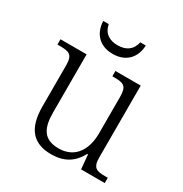

<svg xmlns="http://www.w3.org/2000/svg" viewBox="-171 -863 960 1005"><g transform="rotate(30 309.0 -360.5)"><path d="M293 -606C377 -606 420 -661 422 -731H389C378 -680 342 -658 293 -658C244 -658 208 -680 198 -731H165C167 -661 210 -606 293 -606ZM277 10C353 10 406 -21 440 -86H445L453 0H596V-32H579C528 -32 504 -39 504 -102V-536H351V-504H361C418 -504 440 -497 440 -431V-210C440 -112 394 -36 295 -36C201 -36 177 -96 177 -186V-536H19V-504H33C90 -504 113 -497 113 -433V-185C113 -50 169 10 277 10Z"/></g></svg>

Font: Noto Serif Devanagari Light
Style: Regular
Weight: 300
Designer: Universal Thirst, Indian Type Foundry and the Monotype Design Team
Foundry: Monotype Imaging Inc.
Version: Version 2.004